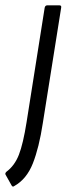

<svg xmlns="http://www.w3.org/2000/svg" viewBox="-83 -506 250 722"><path d="M85 -477Q87 -486 95 -486H140Q149 -486 147 -477L78 -43Q64 49 40.5 108.5Q17 168 -30 194Q-35 198 -39 192L-62 151Q-65 146 -59 140Q-28 117 -12 76Q4 35 17 -47Z"/></svg>

Font: Sofia Sans Extra Condensed
Style: Italic
Weight: 400
Italic angle: -9°
Designer: Botio Nikoltchev, Ani Petrova
Foundry: lettersoup
Version: Version 4.101; ttfautohint (v1.8.4.7-5d5b)